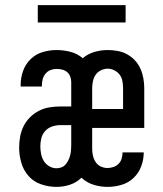

<svg xmlns="http://www.w3.org/2000/svg" viewBox="-20 -724 640 752"><path d="M201 8Q171 8 141.5 -2Q112 -12 92 -34.5Q72 -57 63.5 -86.5Q55 -116 55 -146Q55 -168 59 -189.5Q63 -211 72.5 -230Q82 -249 97.5 -264.5Q113 -280 132.5 -290Q152 -300 173.5 -303.5Q195 -307 216 -307H259V-403Q259 -414 255 -424.5Q251 -435 242.5 -442Q234 -449 223 -451.5Q212 -454 201 -454Q189 -454 177.5 -449.5Q166 -445 158 -435Q150 -425 147 -413Q144 -401 144 -389V-385H61V-393Q61 -420 70.5 -446.5Q80 -473 100 -492.5Q120 -512 147 -520Q174 -528 201 -528Q229 -528 256 -521Q283 -514 304 -496Q324 -513 349.5 -520.5Q375 -528 402 -528Q421 -528 440.5 -524.5Q460 -521 477.5 -511.5Q495 -502 508.5 -487.5Q522 -473 530 -455Q538 -437 541.5 -417.5Q545 -398 545 -378V-223H341V-142Q341 -128 344 -114.5Q347 -101 354.5 -89.5Q362 -78 374.5 -72Q387 -66 401 -66Q413 -66 424.5 -70Q436 -74 444.5 -82.5Q453 -91 456.5 -103Q460 -115 460 -127H543Q543 -99 533 -72.5Q523 -46 503 -27Q483 -8 456 0Q429 8 401 8Q373 8 346 -0.5Q319 -9 299 -28Q280 -9 254 -0.5Q228 8 201 8ZM341 -297H462V-378Q462 -392 459.5 -406Q457 -420 449 -431Q441 -442 428 -448.5Q415 -455 402 -455Q388 -455 375 -448.5Q362 -442 354.5 -431Q347 -420 344 -406Q341 -392 341 -378ZM201 -65Q211 -65 220.5 -68.5Q230 -72 236.5 -79.5Q243 -87 247.5 -96Q252 -105 254.5 -114.5Q257 -124 258 -134Q259 -144 259 -154V-234H216Q200 -234 184 -228.5Q168 -223 157 -211Q146 -199 142 -183Q138 -167 138 -151Q138 -136 141 -121Q144 -106 151.5 -93.5Q159 -81 172.5 -73Q186 -65 201 -65ZM472 -636H128V-704H472Z"/></svg>

Font: Nova
Style: Regular
Weight: 400
Monospace: yes
Designer: Belleve Invis
Foundry: Belleve Invis
Version: Version 24.1.4; ttfautohint (v1.8.4)